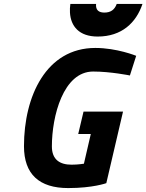

<svg xmlns="http://www.w3.org/2000/svg" viewBox="-20 -946 745 977"><path d="M442 -264 407 -113C407 -113 378 -108 344 -108C284 -108 244 -134 244 -201C244 -355 302 -582 454 -582C542 -582 641 -562 641 -562L673 -662C673 -662 575 -702 465 -702C215 -702 102 -456 102 -202C102 -59 180 11 327 11C453 11 521 -14 521 -14L606 -378H405L378 -264ZM338 -926C336 -911 335 -896 336 -882C340 -813 382 -760 477 -760C599 -760 673 -830 705 -926H574C563 -896 543 -882 511 -882C485 -882 471 -893 469 -913C469 -917 468 -921 469 -926H338Z"/></svg>

Font: RazerF5
Style: Bold Italic
Weight: 700
Foundry: Razer Inc.
Version: Version 2